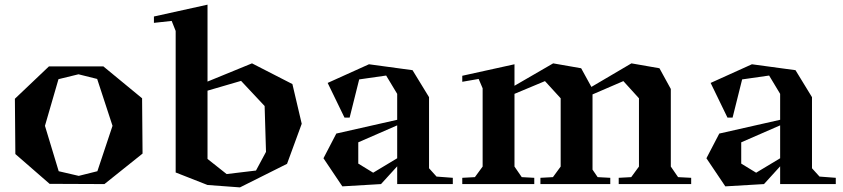

<svg xmlns="http://www.w3.org/2000/svg" viewBox="-20 -790 3618 824"><path d="M428.2 0 192.9 -1 45.9 -128.9 43.9 -366.2 189.9 -504.9H423.8L589.8 -368.2L591.8 -130.9ZM172.9 -250 231.9 -55.2 317.9 -35.2 397.9 -55.2 462.9 -250 397 -451.2 316.9 -471.2 231 -450.2Z M870.6 -770 640.6 -719.2V-691.9L716.8 -700.2L733.9 -657.2V-49.8L870.6 3.9L1009.8 14.2L1211.9 -86.9L1274.9 -258.8L1234.9 -429.2L1061.5 -518.1L870.6 -439.9ZM870.6 -107.9V-400.9L1014.6 -442.9L1115.7 -335L1121.6 -138.2L1078.6 -58.1L952.6 -43Z M1684.6 0V-76.2L1615.2 0L1449.2 9.8L1368.2 -110.8L1423.3 -216.8L1684.6 -275.9V-387.2L1637.2 -465.8L1521.5 -449.2L1480.5 -285.2H1458.5L1386.2 -434.1L1563.5 -514.2L1750.5 -488.8L1821.3 -373V-67.9L1853.5 -32.2L1923.3 -26.9V0ZM1517.6 -87.9 1581.5 -48.8 1684.6 -110.8V-252L1517.6 -179.2Z M2946.3 0H2635.3V-26.9L2689 -29.8L2722.2 -75.2V-368.2L2655.3 -441.9L2522.9 -384.8V-62L2544.9 -29.8L2599.1 -26.9V0H2299.3V-26.9L2353 -29.8L2386.2 -75.2V-368.2L2318.8 -441.9L2188 -387.2V-75.2L2219.2 -29.8L2272.9 -26.9V0H1963.9V-26.9L2018.1 -29.8L2051.3 -75.2V-411.1L2034.2 -451.2L1963.9 -439V-464.8L2188 -514.2V-421.9L2354 -518.1L2474.1 -497.1L2518.1 -417L2689.9 -518.1L2810.1 -497.1L2858.9 -408.2V-75.2L2890.1 -29.8L2946.3 -26.9Z M3328.1 0V-76.2L3258.8 0L3092.8 9.8L3011.7 -110.8L3066.9 -216.8L3328.1 -275.9V-387.2L3280.8 -465.8L3165 -449.2L3124 -285.2H3102.1L3029.8 -434.1L3207 -514.2L3394 -488.8L3464.8 -373V-67.9L3497.1 -32.2L3566.9 -26.9V0ZM3161.1 -87.9 3225.1 -48.8 3328.1 -110.8V-252L3161.1 -179.2Z"/></svg>

Font: Ortica Angular Bold
Style: Regular
Weight: 700
Designer: Benedetta Bovani
Foundry: Collletttivo
Version: Version 2.000;Glyphs 3.1.2 (3151)